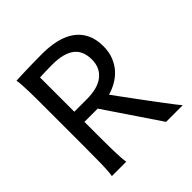

<svg xmlns="http://www.w3.org/2000/svg" viewBox="-189 -866 1015 1015"><g transform="rotate(-45 318.5 -359.0)"><path d="M178.2 -212.4Q178.2 -176.3 178.5 -144Q178.7 -111.8 179.4 -84.5Q180.2 -57.1 181.6 -35.6Q183.1 -14.2 185.5 0H78.1Q83.5 -29.3 84.5 -84.7Q85.4 -140.1 85.4 -212.4V-558.1Q85.4 -592.3 84.7 -621.8Q84 -651.4 82.5 -674.8Q81.1 -698.2 78.1 -712.9Q103.5 -713.9 134.3 -715.3Q160.6 -716.3 196.8 -717Q232.9 -717.8 275.9 -717.8Q333 -717.8 380.1 -706.3Q427.2 -694.8 460.9 -670.7Q494.6 -646.5 513.4 -608.4Q532.2 -570.3 532.2 -517.6Q532.2 -473.1 518.3 -439Q504.4 -404.8 481.7 -380.1Q459 -355.5 430.2 -339.4Q401.4 -323.2 371.6 -314.9Q386.2 -294.9 407.5 -265.9Q428.7 -236.8 452.9 -204.3Q477.1 -171.9 501.7 -138.4Q526.4 -105 547.9 -76.7Q569.3 -48.3 585.4 -27.8Q601.6 -7.3 607.9 0H483.4L277.3 -305.2H178.2ZM178.2 -380.9H271Q354 -380.9 396.7 -415Q439.5 -449.2 439.5 -510.3Q439.5 -541.5 429.9 -565.7Q420.4 -589.8 400.1 -606.2Q379.9 -622.6 347.9 -631.1Q315.9 -639.6 271 -639.6Q245.1 -639.6 221.4 -638.9Q197.8 -638.2 178.2 -637.2Z"/></g></svg>

Font: Andika Compact
Style: Regular
Weight: 400
Designer: Victor Gaultney, Annie Olsen, Julie Remington, Don Collingsworth, Eric Hays, Becca Hirsbrunner
Foundry: SIL International
Version: Version 5.000 ; LnSpcTght